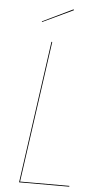

<svg xmlns="http://www.w3.org/2000/svg" viewBox="-58 -880 475 915"><g transform="rotate(5 179.5 -422.0)"><path d="M256.3 -843.8 258.3 -839.8 111.8 -770.5 110.4 -773.4ZM168.5 -680.2 73.7 -3.9H309.6L309.1 0H69.3L164.6 -680.2Z"/></g></svg>

Font: Fira Sans Compressed Four
Style: Italic
Weight: 100
Width: 3
Italic angle: -8°
Designer: Carrois Corporate & Edenspiekermann AG
Foundry: Carrois Corporate GbR & Edenspiekermann AG
Version: Version 4.203;PS 004.203;hotconv 1.0.88;makeotf.lib2.5.64775